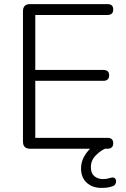

<svg xmlns="http://www.w3.org/2000/svg" viewBox="-20 -725 616 936"><path d="M126 0Q92 0 92 -35V-670Q92 -705 126 -705H504Q532 -705 532 -679Q532 -652 504 -652H152V-384H484Q512 -384 512 -358Q512 -331 484 -331H152V-53H504Q532 -53 532 -27Q532 0 504 0ZM474 191Q430 191 402.5 165.5Q375 140 375 96Q375 58 399.5 23Q424 -12 467 -34L492 0Q469 10 446 33.5Q423 57 423 90Q423 120 440 134Q457 148 482 148Q492 148 501 146.5Q510 145 519 142Q535 137 541.5 145.5Q548 154 545 166Q542 178 531 182Q516 188 502 189.5Q488 191 474 191Z"/></svg>

Font: Nunito Light
Style: Regular
Weight: 300
Designer: Vernon Adams
Foundry: Vernon Adams
Version: Version 3.601; ttfautohint (v1.8.2.53-6de2)